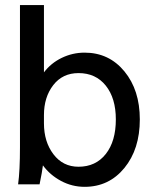

<svg xmlns="http://www.w3.org/2000/svg" viewBox="-20 -721 605 751"><path d="M151.9 -701.2V-438Q179.2 -474.1 221.4 -494.6Q263.7 -515.1 311 -515.1Q406.2 -515.1 466.6 -441.9Q526.9 -368.7 526.9 -253.9Q526.9 -137.7 466.6 -64Q406.2 9.8 311 9.8Q261.7 9.8 218.5 -13.4Q175.3 -36.6 147.9 -74.2Q145 -49.3 134.8 0H50.8Q58.1 -52.7 58.1 -145V-701.2ZM151.9 -271V-238.8Q151.9 -166.5 189 -117.7Q226.1 -68.8 287.1 -68.8Q354.5 -68.8 393.8 -118.7Q433.1 -168.5 433.1 -253.9Q433.1 -336.9 393.8 -386Q354.5 -435.1 287.1 -435.1Q224.6 -435.1 188.2 -387.9Q151.9 -340.8 151.9 -271Z"/></svg>

Font: LT Superior Med
Style: Regular
Weight: 500
Designer: Daniel Lyons
Foundry: LyonsType
Version: Version 1.000